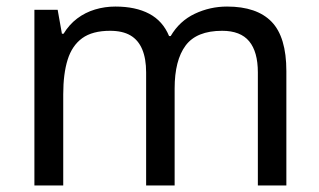

<svg xmlns="http://www.w3.org/2000/svg" viewBox="-20 -566 975 586"><path d="M673 -546Q764 -546 809 -499.5Q854 -453 854 -349V0H767V-345Q767 -408 740.5 -440Q714 -472 658 -472Q580 -472 546.5 -427Q513 -382 513 -296V0H426V-345Q426 -387 414 -415.5Q402 -444 378 -458Q354 -472 316 -472Q262 -472 231 -449.5Q200 -427 186.5 -384Q173 -341 173 -278V0H85V-536H156L169 -463H174Q191 -491 215.5 -509.5Q240 -528 270 -537Q300 -546 332 -546Q394 -546 435.5 -524Q477 -502 496 -456H501Q528 -502 574.5 -524Q621 -546 673 -546Z"/></svg>

Font: Noto Sans Hebrew
Style: Regular
Weight: 400
Designer: Monotype Design Team
Foundry: Monotype Imaging Inc.
Version: Version 2.003